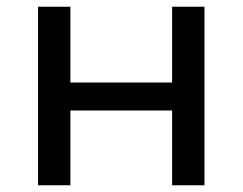

<svg xmlns="http://www.w3.org/2000/svg" viewBox="-20 -550 721 570"><path d="M93 -530V0H189V-222H491V0H587V-530H491V-305H189V-530Z"/></svg>

Font: Malon Grotesk Med
Style: Regular
Weight: 500
Designer: Julieta Ulanovsky
Foundry: Julieta Ulanovsky
Version: Version 7.200